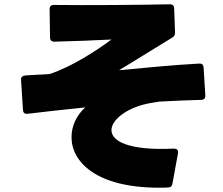

<svg xmlns="http://www.w3.org/2000/svg" viewBox="-20 -813 1040 894"><path d="M762 60C774 60 781 54 783 42L809 -101C809 -103 809 -104 809 -106C809 -115 803 -121 789 -121C578 -111 499 -156 499 -207C499 -252 561 -303 648 -326C671 -332 696 -336 723 -340C788 -344 853 -346 917 -348C930 -348 937 -356 936 -368L928 -499C927 -512 920 -518 907 -517C780 -510 652 -497 534 -486C618 -536 712 -596 782 -638C791 -643 795 -650 795 -661L791 -774C791 -786 784 -793 772 -793C628 -790 387 -788 230 -790C218 -790 211 -783 211 -771L213 -638C213 -626 220 -619 232 -619C322 -621 420 -625 499 -629C429 -577 314 -502 210 -468C175 -466 139 -464 101 -462C86 -461 77 -454 78 -442L87 -300C88 -288 95 -282 107 -283C189 -293 281 -303 377 -313C336 -276 313 -226 313 -174C313 -60 427 61 721 61C734 61 748 61 762 60Z"/></svg>

Font: LINE Seed JP App_OTF ExtraBold
Style: Regular
Weight: 800
Designer: LINE & Fontrix & Fontworks
Version: Version 1.013